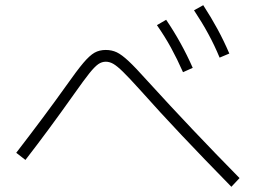

<svg xmlns="http://www.w3.org/2000/svg" viewBox="-20 -761 978 733"><path d="M579.1 -665 614.3 -685.5Q673.3 -598.6 715.8 -502L678.7 -485.4Q656.2 -536.1 632.8 -578.9Q609.4 -621.6 579.1 -665ZM720.7 -721.7 755.9 -741.2Q786.6 -693.8 810.5 -649.7Q834.5 -605.5 855.5 -556.6L818.4 -541Q798.8 -588.4 775.1 -631.8Q751.5 -675.3 720.7 -721.7ZM513.7 -418.9Q472.2 -464.8 449.7 -486.8Q427.2 -508.8 412.8 -517.1Q398.4 -525.4 383.8 -525.4Q368.7 -525.4 355.2 -516.1Q341.8 -506.8 321.5 -481.7Q301.3 -456.5 261.7 -400.4Q164.6 -263.2 77.1 -150.4L42 -177.7Q154.8 -324.2 230.5 -430.7Q273.9 -492.2 298.1 -520.8Q322.3 -549.3 340.8 -559.8Q359.4 -570.3 383.8 -570.3Q406.7 -570.3 425.8 -561.3Q444.8 -552.2 470.9 -527.8Q497.1 -503.4 543 -452.1Q710.9 -267.6 894.5 -81.1L863.3 -47.9Q756.3 -157.2 674.6 -243.7Q592.8 -330.1 513.7 -418.9Z"/></svg>

Font: Pretendard JP ExtraLight
Style: Regular
Weight: 200
Designer: Base glyphs from Inter by Rasmus Andersson; Hangeul glyphs from Noto Sans CJK(Source Han Sans) by Jang Soo-young and Kan
Foundry: Kil Hyung-jin
Version: Version 1.309